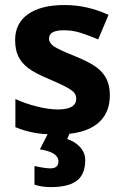

<svg xmlns="http://www.w3.org/2000/svg" viewBox="-20 -537 501 780"><path d="M426.3 -150.4Q426.3 -72.8 372.1 -31.7Q317.9 9.3 210 9.3Q154.8 9.3 115.7 1.7Q76.7 -5.9 42.5 -20.5V-134.8Q81.1 -116.7 129.4 -104.5Q177.7 -92.3 214.4 -92.3Q289.6 -92.3 289.6 -135.7Q289.6 -151.9 279.8 -162.1Q270 -172.4 245.4 -185.3Q220.7 -198.2 180.2 -215.3Q121.6 -239.7 94.2 -260.7Q66.9 -281.7 54.2 -308.6Q41.5 -335.4 41.5 -375Q41.5 -442.4 94 -479.5Q146.5 -516.6 242.7 -516.6Q334 -516.6 420.9 -476.6L378.9 -377Q340.8 -393.1 307.9 -403.6Q274.9 -414.1 240.2 -414.1Q179.2 -414.1 179.2 -380.9Q179.2 -362.3 199 -348.6Q218.8 -335 285.2 -308.6Q344.7 -284.2 372.3 -263.4Q399.9 -242.7 413.1 -215.3Q426.3 -188 426.3 -150.4ZM326.2 113.3Q326.2 171.4 292 197.3Q257.8 223.1 186 223.1Q150.9 223.1 120.1 213.4V137.2Q132.3 140.6 152.8 143.8Q173.3 147 184.6 147Q217.3 147 217.3 118.7Q217.3 81.1 142.1 69.8L177.7 0H265.1L252.9 27.8Q286.1 38.6 306.2 61.5Q326.2 84.5 326.2 113.3Z"/></svg>

Font: Bpm'online Open Sans
Style: Bold
Weight: 700
Foundry: Ascender Corporation
Version: Version 1.10